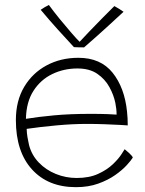

<svg xmlns="http://www.w3.org/2000/svg" viewBox="-20 -768 586 774"><path d="M515.5 -133Q509 -122 491 -102.2Q473 -82.5 444.2 -62.2Q415.5 -42 376 -27.8Q336.5 -13.5 286 -13.5Q174 -13.5 109 -85Q44 -156.5 44 -284Q44 -361.5 77.5 -417.8Q111 -474 168 -504.5Q225 -535 296 -535Q385.5 -535 433.8 -475Q482 -415 492 -319Q495 -292 495 -262.5Q488 -263 462.2 -264.5Q436.5 -266 401.2 -267.2Q366 -268.5 330.5 -268.5Q273 -268.5 207.8 -262.5Q142.5 -256.5 87.5 -248.5Q88 -231 90.8 -214.8Q93.5 -198.5 97 -183.5Q107.5 -143 136.2 -113Q165 -83 205 -66.8Q245 -50.5 289 -50.5Q339.5 -50.5 375.5 -67Q411.5 -83.5 434.8 -105.8Q458 -128 469.5 -146Q481 -164 482.5 -166.5Q489 -161.5 500.8 -150.8Q512.5 -140 515.5 -133ZM84.5 -289Q133.5 -297 198 -303Q262.5 -309 344 -309Q385.5 -309 412.2 -308Q439 -307 450 -306Q450 -328.5 445 -353Q438.5 -385 421 -417Q403.5 -449 372.2 -470.5Q341 -492 292 -492Q237.5 -492 190.8 -469.5Q144 -447 115 -402Q86 -357 84.5 -289ZM441 -743.5Q450 -738.5 460.8 -732Q471.5 -725.5 478 -720.5Q408.5 -656 370.2 -622Q332 -588 319 -577Q309.5 -577 298 -577.2Q286.5 -577.5 278 -578Q246 -612.5 212.8 -649.2Q179.5 -686 144 -728.5Q152 -734 160 -738.8Q168 -743.5 177 -748Q195.5 -722.5 221 -691.2Q246.5 -660 269 -634.2Q291.5 -608.5 301 -599.5Q316 -616 341.5 -642.5Q367 -669 394 -696.5Q421 -724 441 -743.5Z"/></svg>

Font: Grandstander Thin
Style: Regular
Weight: 100
Designer: Tyler Finck
Foundry: Etcetera Type Co
Version: Version 1.200; ttfautohint (v1.8.3)